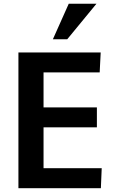

<svg xmlns="http://www.w3.org/2000/svg" viewBox="-20 -992 602 1012"><path d="M258.8 -785.2 342.3 -972.2H488.3L334.5 -785.2ZM77.1 0V-715.3H510.7L505.4 -610.4H209.5V-425.8H490.7V-320.8H209.5V-105.5H516.1L511.7 0Z"/></svg>

Font: Oxygen
Style: Bold
Weight: 700
Designer: vernon adams
Foundry: Vernon Adams
Version: Version 0.2.3 webfont; ttfautohint (v0.93.3-1d66) -l 8 -r 50